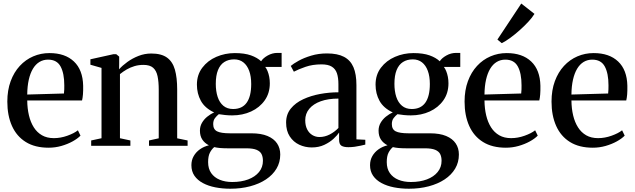

<svg xmlns="http://www.w3.org/2000/svg" viewBox="-20 -846 3682 1114"><path d="M262 11Q183 11 129.8 -22Q76.5 -55 49.5 -115.2Q22.5 -175.5 22.5 -256.5Q22.5 -322.5 41.8 -374.8Q61 -427 94.8 -463.5Q128.5 -500 172.8 -519Q217 -538 267 -538Q357.5 -538 409 -489.2Q460.5 -440.5 462.5 -348.5Q463 -317.5 461.2 -297.2Q459.5 -277 456 -263H138Q138.5 -216 148 -176.2Q157.5 -136.5 176.2 -107Q195 -77.5 223.8 -61Q252.5 -44.5 292.5 -44.5Q331.5 -44.5 370.8 -58.5Q410 -72.5 432 -90L447 -59Q430 -41.5 401 -25.5Q372 -9.5 336 0.8Q300 11 262 11ZM138 -297.5 351 -303.5Q352.5 -315 352.8 -327.2Q353 -339.5 353 -351Q353 -420.5 331.5 -460.2Q310 -500 259 -500Q231 -500 208.8 -486.5Q186.5 -473 171 -447Q155.5 -421 147 -383.5Q138.5 -346 138 -297.5Z M569 -44V-452L504.5 -470.5V-502L638 -531.5H654.5L671.5 -517.5V-477.5L671 -444Q690 -465.5 719 -486.5Q748 -507.5 783.5 -521.5Q819 -535.5 858 -535.5Q916 -535.5 948.8 -512Q981.5 -488.5 994.8 -442Q1008 -395.5 1008 -327V-43.5L1068.5 -31V0H844.5V-31L901 -43.5V-325.5Q901 -371.5 894.2 -403.8Q887.5 -436 868.5 -452.8Q849.5 -469.5 812.5 -469.5Q784 -469.5 760 -462.2Q736 -455 715.2 -443Q694.5 -431 676 -416V-44L736.5 -31V0H509V-31Z M1316 249Q1270.5 249 1229.5 241Q1188.5 233 1157.2 216.2Q1126 199.5 1108.2 173.8Q1090.5 148 1090.5 112.5Q1090.5 83 1103.8 59.8Q1117 36.5 1140 20.2Q1163 4 1192 -3Q1167.5 -15.5 1153.8 -36.2Q1140 -57 1140 -88Q1140 -112.5 1151.5 -132.8Q1163 -153 1181.8 -168.5Q1200.5 -184 1222.5 -193.5Q1168.5 -219 1145.5 -261Q1122.5 -303 1122.5 -355Q1122.5 -412 1153.8 -453.2Q1185 -494.5 1235.2 -516.2Q1285.5 -538 1342.5 -538Q1398.5 -538 1435.8 -524.8Q1473 -511.5 1495 -490.5Q1506.5 -509 1533.2 -524Q1560 -539 1589.5 -539H1614V-457.5H1519Q1526.5 -448 1532.5 -433.2Q1538.5 -418.5 1542 -400.5Q1545.5 -382.5 1545.5 -362.5Q1545.5 -305.5 1516 -263.8Q1486.5 -222 1437 -199.2Q1387.5 -176.5 1327 -176.5Q1307.5 -176.5 1286.8 -178.5Q1266 -180.5 1249.5 -183.5Q1238 -174.5 1227.5 -161Q1217 -147.5 1217 -126Q1217 -95.5 1239.5 -84Q1262 -72.5 1314.5 -72.5H1438.5Q1495 -72.5 1532 -57Q1569 -41.5 1587.5 -14Q1606 13.5 1606 50.5Q1606 96 1584.2 132.5Q1562.5 169 1523.2 195Q1484 221 1431 235Q1378 249 1316 249ZM1327.5 210Q1380 210 1420 195Q1460 180 1482.8 152.2Q1505.5 124.5 1505.5 87Q1505.5 64 1497.5 48Q1489.5 32 1468.5 23.2Q1447.5 14.5 1409 14.5H1300Q1276 14.5 1256.5 12.8Q1237 11 1223 7.5Q1208 20 1197.8 40Q1187.5 60 1187.5 94.5Q1187.5 133 1205.5 158.5Q1223.5 184 1255 197Q1286.5 210 1327.5 210ZM1332.5 -213.5Q1385 -213.5 1411.2 -250.2Q1437.5 -287 1437.5 -358.5Q1437.5 -403 1425.8 -435Q1414 -467 1392 -484.2Q1370 -501.5 1338.5 -501.5Q1305.5 -501.5 1281.5 -486.2Q1257.5 -471 1244.8 -439.5Q1232 -408 1232 -359.5Q1232 -317 1242.8 -284Q1253.5 -251 1276 -232.2Q1298.5 -213.5 1332.5 -213.5Z M1789 9.5Q1750 9.5 1716 -6.5Q1682 -22.5 1661 -54.8Q1640 -87 1640 -135Q1640 -182.5 1667.2 -216Q1694.5 -249.5 1739.2 -270.2Q1784 -291 1837.5 -300.8Q1891 -310.5 1943.5 -310.5V-357.5Q1943.5 -395 1935 -420.5Q1926.5 -446 1905.2 -459.2Q1884 -472.5 1845.5 -472.5Q1793.5 -472.5 1752.5 -458.2Q1711.5 -444 1685 -430L1667 -463.5Q1682 -476.5 1712.8 -493.5Q1743.5 -510.5 1785.8 -523.2Q1828 -536 1877.5 -536Q1938.5 -536 1976 -516.2Q2013.5 -496.5 2030.8 -456Q2048 -415.5 2048 -352.5V-37.5L2099.5 -35V-7Q2089 -4.5 2072.8 -0.8Q2056.5 3 2038 5.5Q2019.5 8 2001.5 8Q1974.5 8 1961 -0.5Q1947.5 -9 1947.5 -35.5V-77Q1937.5 -61.5 1915.5 -41Q1893.5 -20.5 1861.5 -5.5Q1829.5 9.5 1789 9.5ZM1833.5 -51Q1864 -51 1892.5 -65.5Q1921 -80 1943.5 -103.5V-274Q1884 -274 1841 -258.5Q1798 -243 1774.5 -214.8Q1751 -186.5 1751 -148.5Q1751 -117.5 1762 -95.8Q1773 -74 1792 -62.5Q1811 -51 1833.5 -51Z M2352.5 249Q2307 249 2266 241Q2225 233 2193.8 216.2Q2162.5 199.5 2144.8 173.8Q2127 148 2127 112.5Q2127 83 2140.2 59.8Q2153.5 36.5 2176.5 20.2Q2199.5 4 2228.5 -3Q2204 -15.5 2190.2 -36.2Q2176.5 -57 2176.5 -88Q2176.5 -112.5 2188 -132.8Q2199.5 -153 2218.2 -168.5Q2237 -184 2259 -193.5Q2205 -219 2182 -261Q2159 -303 2159 -355Q2159 -412 2190.2 -453.2Q2221.5 -494.5 2271.8 -516.2Q2322 -538 2379 -538Q2435 -538 2472.2 -524.8Q2509.5 -511.5 2531.5 -490.5Q2543 -509 2569.8 -524Q2596.5 -539 2626 -539H2650.5V-457.5H2555.5Q2563 -448 2569 -433.2Q2575 -418.5 2578.5 -400.5Q2582 -382.5 2582 -362.5Q2582 -305.5 2552.5 -263.8Q2523 -222 2473.5 -199.2Q2424 -176.5 2363.5 -176.5Q2344 -176.5 2323.2 -178.5Q2302.5 -180.5 2286 -183.5Q2274.5 -174.5 2264 -161Q2253.5 -147.5 2253.5 -126Q2253.5 -95.5 2276 -84Q2298.5 -72.5 2351 -72.5H2475Q2531.5 -72.5 2568.5 -57Q2605.5 -41.5 2624 -14Q2642.5 13.5 2642.5 50.5Q2642.5 96 2620.8 132.5Q2599 169 2559.8 195Q2520.5 221 2467.5 235Q2414.5 249 2352.5 249ZM2364 210Q2416.5 210 2456.5 195Q2496.5 180 2519.2 152.2Q2542 124.5 2542 87Q2542 64 2534 48Q2526 32 2505 23.2Q2484 14.5 2445.5 14.5H2336.5Q2312.5 14.5 2293 12.8Q2273.5 11 2259.5 7.5Q2244.5 20 2234.2 40Q2224 60 2224 94.5Q2224 133 2242 158.5Q2260 184 2291.5 197Q2323 210 2364 210ZM2369 -213.5Q2421.5 -213.5 2447.8 -250.2Q2474 -287 2474 -358.5Q2474 -403 2462.2 -435Q2450.5 -467 2428.5 -484.2Q2406.5 -501.5 2375 -501.5Q2342 -501.5 2318 -486.2Q2294 -471 2281.2 -439.5Q2268.5 -408 2268.5 -359.5Q2268.5 -317 2279.2 -284Q2290 -251 2312.5 -232.2Q2335 -213.5 2369 -213.5Z M2915 11Q2836 11 2782.8 -22Q2729.5 -55 2702.5 -115.2Q2675.5 -175.5 2675.5 -256.5Q2675.5 -322.5 2694.8 -374.8Q2714 -427 2747.8 -463.5Q2781.5 -500 2825.8 -519Q2870 -538 2920 -538Q3010.5 -538 3062 -489.2Q3113.5 -440.5 3115.5 -348.5Q3116 -317.5 3114.2 -297.2Q3112.5 -277 3109 -263H2791Q2791.5 -216 2801 -176.2Q2810.5 -136.5 2829.2 -107Q2848 -77.5 2876.8 -61Q2905.5 -44.5 2945.5 -44.5Q2984.5 -44.5 3023.8 -58.5Q3063 -72.5 3085 -90L3100 -59Q3083 -41.5 3054 -25.5Q3025 -9.5 2989 0.8Q2953 11 2915 11ZM2791 -297.5 3004 -303.5Q3005.5 -315 3005.8 -327.2Q3006 -339.5 3006 -351Q3006 -420.5 2984.5 -460.2Q2963 -500 2912 -500Q2884 -500 2861.8 -486.5Q2839.5 -473 2824 -447Q2808.5 -421 2800 -383.5Q2791.5 -346 2791 -297.5ZM2890.5 -596 2866 -616.5 3004.5 -825.5 3081 -765.5Q3068.5 -744.5 3045.5 -719.8Q3022.5 -695 2995 -670.5Q2967.5 -646 2940.5 -626.2Q2913.5 -606.5 2892 -596Z M3419.5 11Q3340.5 11 3287.2 -22Q3234 -55 3207 -115.2Q3180 -175.5 3180 -256.5Q3180 -322.5 3199.2 -374.8Q3218.5 -427 3252.2 -463.5Q3286 -500 3330.2 -519Q3374.5 -538 3424.5 -538Q3515 -538 3566.5 -489.2Q3618 -440.5 3620 -348.5Q3620.5 -317.5 3618.8 -297.2Q3617 -277 3613.5 -263H3295.5Q3296 -216 3305.5 -176.2Q3315 -136.5 3333.8 -107Q3352.5 -77.5 3381.2 -61Q3410 -44.5 3450 -44.5Q3489 -44.5 3528.2 -58.5Q3567.5 -72.5 3589.5 -90L3604.5 -59Q3587.5 -41.5 3558.5 -25.5Q3529.5 -9.5 3493.5 0.8Q3457.5 11 3419.5 11ZM3295.5 -297.5 3508.5 -303.5Q3510 -315 3510.2 -327.2Q3510.5 -339.5 3510.5 -351Q3510.5 -420.5 3489 -460.2Q3467.5 -500 3416.5 -500Q3388.5 -500 3366.2 -486.5Q3344 -473 3328.5 -447Q3313 -421 3304.5 -383.5Q3296 -346 3295.5 -297.5Z"/></svg>

Font: Merriweather 96pt Medium
Style: Regular
Weight: 500
Version: Version 2.100